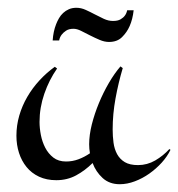

<svg xmlns="http://www.w3.org/2000/svg" viewBox="-20 -453 456 491"><path d="M416 -69.8Q407.7 -52.7 393.6 -37.1Q379.4 -21.5 361.8 -9Q344.2 3.4 324.7 10.7Q305.2 18.1 286.1 18.1Q259.8 18.1 242.4 2.2Q225.1 -13.7 216.8 -36.1Q197.8 -17.1 174.8 -4.6Q151.9 7.8 124 7.8Q99.1 7.8 79.8 -1.2Q60.5 -10.3 47.9 -25.9Q35.2 -41.5 28.6 -62Q22 -82.5 22 -106Q22 -132.3 29.3 -157.5Q36.6 -182.6 49.8 -205.3Q63 -228 81.1 -247.6Q99.1 -267.1 120.1 -282.2L126 -277.8Q105.5 -248.5 93.3 -213.1Q81.1 -177.7 81.1 -141.1Q81.1 -125.5 84.5 -107.9Q87.9 -90.3 95.7 -75.2Q103.5 -60.1 116.5 -50Q129.4 -40 148.9 -40Q165.5 -40 180.7 -45.7Q195.8 -51.3 210 -61Q209 -66.9 208.5 -72.5Q208 -78.1 208 -84Q208 -107.4 214.8 -134.8Q221.7 -162.1 232.9 -189.2Q244.1 -216.3 258.5 -241Q272.9 -265.6 288.1 -283.2L293.9 -278.8Q282.7 -241.2 275.4 -201.2Q268.1 -161.1 268.1 -122.1Q268.1 -104.5 270.3 -88.1Q272.5 -71.8 279.5 -58.8Q286.6 -45.9 299.3 -38.3Q312 -30.8 333 -30.8Q356.4 -30.8 377 -42.7Q397.5 -54.7 413.1 -71.8ZM114.7 -349.6Q116.2 -372.6 123.5 -391.1Q126.5 -398.9 130.9 -406.5Q135.3 -414.1 141.6 -419.9Q147.9 -425.8 156.2 -429.4Q164.6 -433.1 175.3 -433.1Q187.5 -433.1 199.2 -427.7Q210.9 -422.4 222.4 -416.3Q233.9 -410.2 245.6 -404.8Q257.3 -399.4 269 -399.4Q281.2 -399.4 288.3 -403.6Q295.4 -407.7 299.3 -413.1Q303.7 -418.9 305.2 -426.8H321.8Q319.3 -403.8 311.5 -386.2Q304.7 -370.6 292.2 -358.2Q279.8 -345.7 258.8 -345.7Q247.1 -345.7 234.6 -351.1Q222.2 -356.4 210.2 -362.5Q198.2 -368.7 187.5 -374Q176.8 -379.4 168 -379.4Q156.2 -379.4 148.9 -374.5Q141.6 -369.6 137.7 -364.3Q132.8 -357.9 131.3 -349.6Z"/></svg>

Font: Montez
Style: Regular
Weight: 400
Designer: Astigmatic (AOETI)
Foundry: Astigmatic (AOETI)
Version: Version 1.000